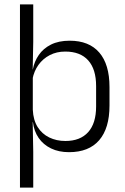

<svg xmlns="http://www.w3.org/2000/svg" viewBox="-20 -683 570 875"><path d="M294.5 10.5Q248 10.5 212.8 -6.5Q177.5 -23.5 156.2 -54.2Q135 -85 130 -126.5H110L129.5 -183Q131.5 -136 151.5 -104.2Q171.5 -72.5 204.5 -56.5Q237.5 -40.5 278 -40.5Q345.5 -40.5 381.8 -80.8Q418 -121 418 -198V-291Q418 -367.5 382 -407.8Q346 -448 277.5 -448Q238 -448 206.8 -431.8Q175.5 -415.5 155.2 -387.2Q135 -359 128 -322L111.5 -366.5H129.5Q136.5 -403 156.8 -432.5Q177 -462 212.2 -479.8Q247.5 -497.5 297.5 -497.5Q386 -497.5 432.5 -443.5Q479 -389.5 479 -286.5V-202Q479 -98.5 432 -44Q385 10.5 294.5 10.5ZM71 172V-663H131.5V-492L129 -366L129.5 -344.5V-140L129 -125.5L131.5 9V172Z"/></svg>

Font: Anek Gurmukhi Light
Style: Regular
Weight: 300
Designer: Sarang Kulkarni (Gurmukhi), Yesha Goshar (Latin)
Foundry: Ek Type
Version: Version 1.003